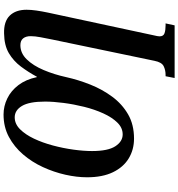

<svg xmlns="http://www.w3.org/2000/svg" viewBox="19 -784 1005 1083"><g transform="rotate(-90 521.5 -242.5)"><path d="M623 240 633 189H640Q668 189 690 178Q712 167 720 126L840 -450Q847 -485 853 -516.5Q859 -548 859 -572Q859 -599 846.5 -614.5Q834 -630 808 -630Q763 -630 728 -594Q693 -558 668 -499Q643 -440 628 -372Q613 -304 586 -236Q559 -168 517.5 -112Q476 -56 418 -22.5Q360 11 281 11Q219 11 169.5 -19Q120 -49 91.5 -108Q63 -167 63 -254Q63 -312 77.5 -376.5Q92 -441 120.5 -503Q149 -565 192 -615Q235 -665 291 -695Q347 -725 417 -725Q464 -725 507.5 -704Q551 -683 583 -641Q615 -599 628 -537H630Q656 -585 687.5 -627Q719 -669 763 -695Q807 -721 874 -722Q942 -724 975 -690Q1008 -656 1008 -595Q1008 -570 1003.5 -539Q999 -508 992 -475L864 121Q858 145 858 155Q858 177 875.5 183Q893 189 920 189H931L920 240ZM305 -53Q342 -53 371.5 -83Q401 -113 423.5 -162.5Q446 -212 460.5 -270.5Q475 -329 482.5 -387Q490 -445 490 -491Q490 -580 465.5 -621Q441 -662 401 -662Q364 -662 334 -632Q304 -602 281 -553.5Q258 -505 242.5 -447Q227 -389 219 -331Q211 -273 211 -226Q211 -136 238 -94.5Q265 -53 305 -53Z"/></g></svg>

Font: Noto Serif Condensed
Style: Bold Italic
Weight: 700
Width: 3
Italic angle: -12°
Designer: Monotype Design Team
Foundry: Monotype Imaging Inc.
Version: Version 2.014